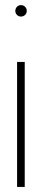

<svg xmlns="http://www.w3.org/2000/svg" viewBox="-20 -533 165 753"><path d="M62 -513Q68.5 -513 73.8 -510Q79 -507 82 -501.8Q85 -496.5 85 -490Q85 -484 82 -479Q79 -474 73.8 -471Q68.5 -468 62 -468Q56 -468 51 -471Q46 -474 43 -479Q40 -484 40 -490Q40 -496.5 43 -501.8Q46 -507 51 -510Q56 -513 62 -513ZM77 200H47V-290H77Z"/></svg>

Font: Urbanist
Style: Regular
Weight: 400
Designer: Corey Hu
Foundry: Corey Hu
Version: Version 1.2; befe77262ef67d88f1d94aa3d2e49ef1327b4483